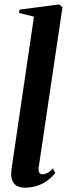

<svg xmlns="http://www.w3.org/2000/svg" viewBox="-20 -837 302 868"><path d="M154.5 -77.5Q153.5 -61 159 -55Q164.5 -49 173 -49Q182 -49 193.8 -54.8Q205.5 -60.5 219 -75.5L230 -55Q213.5 -34.5 192.5 -19.5Q171.5 -4.5 146.2 3.5Q121 11.5 92 11.5Q73.5 11.5 59.5 5Q45.5 -1.5 38 -15.5Q30.5 -29.5 30.5 -52.5Q30.5 -57.5 31.5 -65.5Q32.5 -73.5 33.8 -84.2Q35 -95 37 -106L133.5 -761.5L66 -778.5L68.5 -793.5L247 -817L262.5 -804.5Z"/></svg>

Font: Merriweather 144pt SemiBold
Style: Italic
Weight: 600
Italic angle: -7.8°
Version: Version 2.101